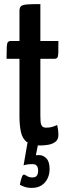

<svg xmlns="http://www.w3.org/2000/svg" viewBox="-20 -700 326 937"><path d="M176 10Q132 10 110.5 -7Q89 -24 82 -56.5Q75 -89 75 -134V-413H12Q12 -452 13 -470.5Q14 -489 18.5 -494.5Q23 -500 33 -500H75V-647Q75 -664 83.5 -670.5Q92 -677 114 -678.5Q136 -680 177 -680V-500H265Q265 -461 264.5 -442.5Q264 -424 259.5 -418.5Q255 -413 245 -413H177V-135Q177 -121 178 -107Q179 -93 185 -85Q191 -77 205 -77Q220 -77 232 -80Q244 -83 259 -90Q261 -81 263 -68.5Q265 -56 265 -41Q265 -19 250.5 -8Q236 3 215.5 6.5Q195 10 176 10ZM135 217Q111 217 94 209.5Q77 202 77 202Q77 202 79 191.5Q81 181 85 169Q89 157 92 154Q97 149 109 157.5Q121 166 137 166Q154 166 160 157Q166 148 166 134Q166 117 159.5 109Q153 101 139 101Q117 101 106 104Q95 107 95 107L114 -2H167L155 58Q155 58 154.5 57.5Q154 57 172 57Q191 57 206.5 73Q222 89 222 126Q222 151 211.5 172Q201 193 182 205Q163 217 135 217Z"/></svg>

Font: Yanone Kaffeesatz ExtraLight SemiBold
Style: Regular
Weight: 600
Version: Version 2.003